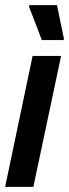

<svg xmlns="http://www.w3.org/2000/svg" viewBox="-23 -728 269 748"><path d="M-3 0 104 -510H215L107 0ZM140 -572 90 -702 91 -708H199L226 -577L225 -572Z"/></svg>

Font: Saira Condensed SemiBold
Style: Italic
Weight: 600
Width: 3
Italic angle: -12°
Designer: Hector Gatti with collaboration of the Omnibus-Type team
Foundry: Omnibus-Type
Version: Version 1.101